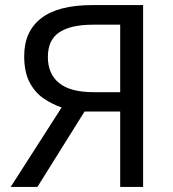

<svg xmlns="http://www.w3.org/2000/svg" viewBox="-20 -734 679 754"><path d="M312 -296 127 0H22L222 -312Q184 -325 150.5 -348Q117 -371 96 -411Q75 -451 75 -514Q75 -611 142 -662.5Q209 -714 342 -714H542V0H452V-296ZM344 -637Q259 -637 213.5 -607.5Q168 -578 168 -510Q168 -444 212 -408Q256 -372 348 -372H452V-637Z"/></svg>

Font: Noto Sans
Style: Regular
Weight: 400
Designer: Monotype Design Team
Foundry: Monotype Imaging Inc.
Version: Version 2.007